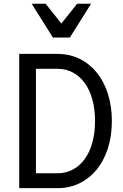

<svg xmlns="http://www.w3.org/2000/svg" viewBox="-20 -981 640 1001"><path d="M80.2 0H279.1Q342.4 0 394.6 -25.5Q446.7 -51 484.2 -97Q521.7 -143 542.4 -207.5Q563.2 -272 563.2 -350Q563.2 -428 542.4 -492.5Q521.7 -557 484.2 -603Q446.7 -649 394.6 -674.5Q342.4 -700 279.1 -700H80.2ZM167.4 -77.6V-622.4H279.2Q323.6 -622.4 359.9 -603Q396.2 -583.6 421.9 -548.1Q447.6 -512.6 461.5 -462.4Q475.4 -412.3 475.4 -350Q475.4 -287.8 461.5 -237.6Q447.6 -187.4 421.8 -151.9Q396.1 -116.4 359.9 -97Q323.8 -77.6 279.2 -77.6ZM255.8 -785.4H344.2L454.8 -961.4H382L300 -858.2L218 -961.4H145.2Z"/></svg>

Font: CommitMonoV142 ExtLt
Style: Regular
Weight: 200
Monospace: yes
Designer: Eigil Nikolajsen
Foundry: Eigil Nikolajsen
Version: Version 1.142